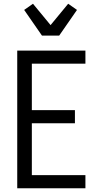

<svg xmlns="http://www.w3.org/2000/svg" viewBox="-20 -1005 540 1025"><path d="M72 0V-735H436V-665H150V-417H380V-347H150V-70H436V0ZM204 -815 109 -952 156 -985 250 -871 344 -985 391 -952 296 -815Z"/></svg>

Font: Iosevka Term Curly
Style: Regular
Weight: 400
Designer: Belleve Invis
Foundry: Belleve Invis
Version: Version 32.3.0